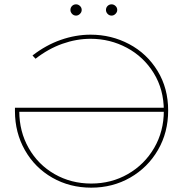

<svg xmlns="http://www.w3.org/2000/svg" viewBox="-20 -863 866 886"><path d="M401 3Q302 3 221.5 -43Q141 -89 95 -170Q49 -251 49 -350Q49 -354 49 -358Q49 -362 49 -366H746V-347H60L69 -350Q69 -256 112.5 -179.5Q156 -103 232 -59.5Q308 -16 401 -16Q494 -16 570.5 -60Q647 -104 691.5 -180.5Q736 -257 736 -352Q736 -450 689.5 -525.5Q643 -601 565.5 -642.5Q488 -684 398 -684Q333 -684 268 -661Q203 -638 144 -592L130 -607Q192 -655 260.5 -679Q329 -703 398 -703Q494 -703 576 -659.5Q658 -616 707 -536Q756 -456 756 -353Q756 -252 709 -171Q662 -90 581 -43.5Q500 3 401 3ZM495 -791Q484 -791 476.5 -799Q469 -807 469 -817Q469 -828 476.5 -835.5Q484 -843 495 -843Q505 -843 513 -835.5Q521 -828 521 -817Q521 -807 513 -799Q505 -791 495 -791ZM331 -791Q320 -791 312.5 -799Q305 -807 305 -817Q305 -828 312.5 -835.5Q320 -843 331 -843Q341 -843 349 -835.5Q357 -828 357 -817Q357 -807 349 -799Q341 -791 331 -791Z"/></svg>

Font: Montserrat
Style: Regular
Weight: 400
Designer: Julieta Ulanovsky
Foundry: Julieta Ulanovsky
Version: Version 8.000